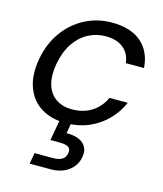

<svg xmlns="http://www.w3.org/2000/svg" viewBox="-120 -646 847 995"><g transform="rotate(15 303.5 -148.5)"><path d="M40.4 -274.5Q55.6 -360.8 101.2 -424.3Q146.9 -487.8 213.3 -522.3Q279.6 -556.8 357.7 -556.8Q459.6 -556.8 515.9 -507.5Q572.2 -458.1 577.7 -372.1H479.9Q475.1 -421.9 439.9 -450.9Q404.6 -479.9 344.1 -479.9Q294.2 -479.9 250.5 -456.6Q206.9 -433.2 176.4 -387.5Q145.9 -341.9 133.6 -274.5Q122.2 -207.4 136.7 -161.3Q151.3 -115.1 186.5 -91.8Q221.8 -68.4 271.7 -68.4Q312.1 -68.4 345.3 -81Q378.6 -93.5 404.1 -117.8Q429.6 -142.1 445.4 -176.2H543.2Q519.6 -122 478.5 -80.5Q437.4 -39 382 -15.2Q326.6 8.5 258.2 8.5Q180.1 8.5 125.6 -26Q71.1 -60.5 48.2 -124.4Q25.4 -188.3 40.4 -274.5ZM289 -7 277.3 58Q306.3 57.5 328.8 63.6Q351.3 69.6 366.1 82.3Q380.8 95.1 387 113.6Q393.1 132.1 388.6 156.7Q383.1 188.5 363.4 211.7Q343.8 235 314.1 247.5Q284.4 260 248.7 260H133.6L144.1 200.8H241.1Q273 200.8 290.7 190.6Q308.4 180.4 312.7 156.7Q317.7 133.2 303.1 123.5Q288.5 113.8 256.6 113.8H206L227.5 -7Z"/></g></svg>

Font: Poppins Variable
Style: Italic
Weight: 100
Italic angle: -10°
Designer: Jonny Pinhorn
Foundry: Indian Type Foundry
Version: Version 6.000